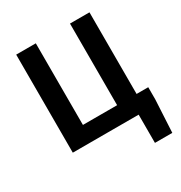

<svg xmlns="http://www.w3.org/2000/svg" viewBox="-215 -891 1182 1255"><g transform="rotate(-30 375.5 -263.5)"><path d="M644 -124V-740H497V-124H239V-740H91V0H588V213H719L732 -32V-124Z"/></g></svg>

Font: Genne Gothic Bold
Style: Regular
Weight: 700
Designer: Ryoko NISHIZUKA (kana & ideographs); Paul D. Hunt (Latin, Greek & Cyrillic); Wenlong ZHANG (bopomofo); Sandoll Communica
Foundry: Adobe Systems Incorporated
Version: Version 1.004;PS 1.004;hotconv 16.6.51;makeotf.lib2.5.65220